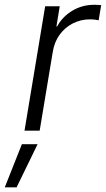

<svg xmlns="http://www.w3.org/2000/svg" viewBox="-76 -556 450 817"><path d="M28.3 0 116.2 -529.3H178.2L164.1 -443.4H167Q189.9 -485.4 231.9 -510.5Q273.9 -535.6 324.7 -535.6Q333.5 -535.6 341.3 -535.2Q349.1 -534.7 354.5 -534.2L343.8 -469.7Q339.4 -470.7 329.3 -472.2Q319.3 -473.6 306.2 -473.6Q268.1 -473.6 234.6 -456.8Q201.2 -439.9 178.2 -408.9Q155.3 -377.9 148.4 -334.5L92.8 0ZM-55.7 241.2 17.1 57.6H84L-5.4 241.2Z"/></svg>

Font: Inter 24pt Light
Style: Italic
Weight: 300
Italic angle: -9.3988°
Designer: Rasmus Andersson
Foundry: rsms
Version: Version 4.001;git-66647c0bb